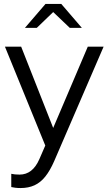

<svg xmlns="http://www.w3.org/2000/svg" viewBox="-20 -737 550 971"><path d="M84 214Q70 214 57.5 212.5Q45 211 37 209V142Q54 146 79 146Q145 146 179 68L209 -1L5 -501H87L249 -90L424 -501H504L254 78Q233 126 209 156Q185 186 154.5 200Q124 214 84 214ZM333 -596 249 -676 166 -596H106L210 -717H290L394 -596Z"/></svg>

Font: Red Hat Display
Style: Regular
Weight: 300
Designer: Pentagram, MCKL
Foundry: Pentagram, MCKL
Version: Version 1.023